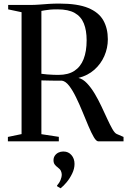

<svg xmlns="http://www.w3.org/2000/svg" viewBox="-20 -770 693 1046"><path d="M23 0V-24L97.5 -39.5V-703.5L24.5 -719V-743H143.5Q169.5 -743 194.5 -745Q219.5 -747 246.2 -748.8Q273 -750.5 303 -750.5Q402.5 -750.5 460.2 -726.8Q518 -703 542.8 -659.2Q567.5 -615.5 567.5 -556Q567.5 -508.5 548.5 -465Q529.5 -421.5 494 -390Q458.5 -358.5 407.5 -345.5Q432 -339.5 454 -316.2Q476 -293 495.8 -260Q515.5 -227 532.5 -190.8Q549.5 -154.5 564.5 -122Q579.5 -89.5 592 -67.5Q604.5 -45.5 615 -40.5L653 -24V0H515.5Q504.5 0 491 -23Q477.5 -46 462 -82.8Q446.5 -119.5 429.5 -161Q412.5 -202.5 394.2 -240Q376 -277.5 356.8 -302.5Q337.5 -327.5 317.5 -330.5Q306.5 -330.5 290.8 -330.5Q275 -330.5 258.2 -330.8Q241.5 -331 227.5 -331.5Q213.5 -332 205.5 -332V-39L300.5 -24.5V0ZM298.5 -362Q351.5 -362 385.2 -384Q419 -406 435.5 -448.2Q452 -490.5 452 -550.5Q452 -604.5 436.8 -642.2Q421.5 -680 387 -699.5Q352.5 -719 294 -719Q269 -719 252 -717.5Q235 -716 224 -713.8Q213 -711.5 205.5 -710.5V-368Q219.5 -366 237.2 -364.5Q255 -363 271.2 -362.5Q287.5 -362 298.5 -362ZM386 123Q386 149 373.2 175.5Q360.5 202 342.8 223.2Q325 244.5 310 255.5H309L291 244.5L290.5 241Q303.5 226.5 310 210Q316.5 193.5 316.5 183Q316.5 171.5 312 161.5Q307.5 151.5 294 141.5Q284.5 135 278 126Q271.5 117 271.5 103Q271.5 88.5 279 77.8Q286.5 67 298.5 61.2Q310.5 55.5 323.5 55.5H326.5Q352.5 55.5 369.2 74.8Q386 94 386 123Z"/></svg>

Font: Merriweather 120pt
Style: Regular
Weight: 400
Version: Version 2.100